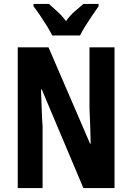

<svg xmlns="http://www.w3.org/2000/svg" viewBox="-20 -954 670 974"><path d="M561 0H403L192 -500H188Q191 -431 192 -391Q193 -351 196 -315V0H70V-714H226L437 -225H440Q439 -271 438 -301.5Q437 -332 436 -355.5Q435 -379 434 -405V-714H561ZM245 -774Q236 -793 219 -820.5Q202 -848 183.5 -875.5Q165 -903 150 -922V-934H228Q244 -920 269 -897.5Q294 -875 315 -847Q336 -877 360 -897Q384 -917 403 -934H480V-922Q466 -902 448 -875.5Q430 -849 413 -822Q396 -795 386 -774Z"/></svg>

Font: Noto Sans Gujarati UI ExtraCondensed
Style: Bold
Weight: 700
Width: 2
Designer: Jelle Bosma - Monotype Design Team, Universal Thirst
Foundry: Monotype Imaging Inc.
Version: Version 2.106; ttfautohint (v1.8.4.7-5d5b)